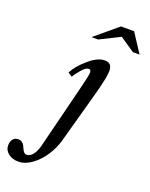

<svg xmlns="http://www.w3.org/2000/svg" viewBox="-377 -876 964 1231"><g transform="rotate(20 105.5 -260.0)"><path d="M11.2 112.8 122.1 -331.1Q143.1 -413.6 143.1 -434.1Q143.1 -454.1 127.9 -454.1Q108.9 -454.1 81.8 -423.3Q54.7 -392.6 42 -369.1L13.2 -387.2Q39.1 -438 98.6 -489Q158.2 -540 206.1 -540Q231.9 -540 243.9 -526.4Q255.9 -512.7 255.9 -483.9Q255.9 -462.9 248.5 -427Q241.2 -391.1 233.6 -362.1Q226.1 -333 208 -267.1L125 34.2Q108.9 91.8 75.4 142.8Q42 193.8 -3.7 226.8Q-49.3 259.8 -95.2 259.8Q-136.2 259.8 -163.6 238Q-190.9 216.3 -190.9 184.1Q-190.9 156.7 -178 140.9Q-165 125 -142.1 125Q-127 125 -116.2 132.8Q-105.5 140.6 -100.1 151.6Q-94.7 162.6 -89.8 173.6Q-85 184.6 -77.6 192.4Q-70.3 200.2 -60.1 200.2Q-36.6 200.2 -17.8 176.5Q1 152.8 11.2 112.8ZM228 -779.8H317.9L401.9 -650.9H356.9L255.9 -719.2L119.1 -650.9H74.2Z"/></g></svg>

Font: Libre Baskerville
Style: Italic
Weight: 400
Designer: Pablo Impallari, Rodrigo Fuenzalida
Foundry: Pablo Impallari, Rodrigo Fuenzalida
Version: Version 1.000